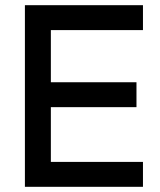

<svg xmlns="http://www.w3.org/2000/svg" viewBox="-20 -720 616 740"><path d="M76 0V-700H176V0ZM127 0V-96H531V0ZM127 -307V-403H506V-307ZM127 -604V-700H531V-604Z"/></svg>

Font: Fustat SemiBold
Style: Regular
Weight: 600
Designer: Mohamed Gaber, Khaled Hosny, Laura Garcia Mut
Foundry: Kief Type Foundry, Alif Type Foundry, Hard Type Foundry
Version: Version 1.007